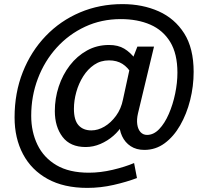

<svg xmlns="http://www.w3.org/2000/svg" viewBox="-20 -720 1022 935"><path d="M51 -148Q51 -268 91 -369Q131 -470 202.5 -544.5Q274 -619 369.5 -659.5Q465 -700 576 -700Q674 -700 752.5 -665Q831 -630 877 -557.5Q923 -485 923 -370Q923 -300 906 -232.5Q889 -165 857.5 -110Q826 -55 782 -22.5Q738 10 683 10Q644 10 616.5 -8Q589 -26 574.5 -57Q560 -88 561 -126L578 -114Q561 -84 532.5 -59Q504 -34 469 -19Q434 -4 397 -4Q322 -4 284.5 -53.5Q247 -103 247 -179Q247 -241 266 -298.5Q285 -356 320 -401.5Q355 -447 403.5 -474Q452 -501 511 -501Q555 -501 585 -483Q615 -465 639 -433L622 -359Q603 -392 576 -409Q549 -426 511 -426Q470 -426 438.5 -404.5Q407 -383 385 -348Q363 -313 351.5 -271.5Q340 -230 340 -190Q340 -135 362.5 -110Q385 -85 425 -85Q457 -85 488.5 -103.5Q520 -122 545 -156Q570 -190 579 -236L617 -411L649 -493H730L652 -168Q645 -138 648.5 -114Q652 -90 664.5 -76.5Q677 -63 696 -63Q728 -63 755 -91Q782 -119 802 -165Q822 -211 833 -264Q844 -317 844 -366Q844 -458 809 -515.5Q774 -573 712 -600Q650 -627 568 -627Q474 -627 394.5 -590Q315 -553 256 -488Q197 -423 164.5 -337.5Q132 -252 132 -156Q132 -78 162.5 -15Q193 48 255 84.5Q317 121 413 121Q469 121 528.5 107Q588 93 633 74L647 147Q597 166 533.5 180.5Q470 195 405 195Q291 195 212 151.5Q133 108 92 30.5Q51 -47 51 -148Z"/></svg>

Font: Radio Canada
Style: Italic
Weight: 400
Italic angle: -12°
Designer: Charles Daoud, Etienne Aubert Bonn, Alexandre Saumier Demers, Jacques Le Bailly
Foundry: Radio-Canada
Version: Version 2.104;gftools[0.9.28.dev5+ged2979d]